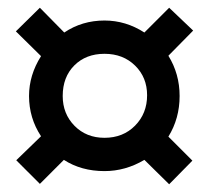

<svg xmlns="http://www.w3.org/2000/svg" viewBox="-20 -601 540 496"><path d="M477 -186 415 -248Q444 -295 444 -353Q444 -410 415 -457L479 -522L417 -581L353 -517Q305 -548 250 -548Q192 -548 146 -517L83 -581L21 -520L86 -456Q55 -407 55 -353Q55 -296 86 -249L22 -187L83 -126L145 -188Q190 -159 250 -159Q304 -159 353 -188L417 -125ZM142 -353Q142 -402 172 -432Q202 -462 250 -462Q298 -462 329 -431.5Q360 -401 360 -355Q360 -308 329 -276.5Q298 -245 250 -245Q203 -245 172.5 -276Q142 -307 142 -353Z"/></svg>

Font: Noto Sans Mono UI Condensed ExtraBold
Style: Regular
Weight: 800
Width: 3
Designer: Monotype Design team
Foundry: Monotype Imaging Inc.
Version: 1.000